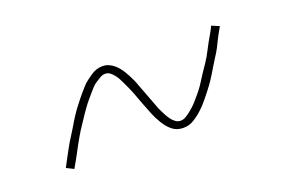

<svg xmlns="http://www.w3.org/2000/svg" viewBox="-43 -513 686 450"><g transform="rotate(-20 300.0 -288.0)"><path d="M83 -185 65 -194Q70 -204 75 -213Q80 -222 84.5 -230.5Q89 -239 94 -247.5Q99 -256 104 -263.5Q109 -271 113 -278Q117 -285 121 -291.5Q125 -298 129 -304Q133 -310 137 -315.5Q141 -321 145 -326Q149 -331 152.5 -335.5Q156 -340 161.5 -346.5Q167 -353 173 -359.5Q179 -366 184.5 -370Q190 -374 197 -379Q204 -384 211.5 -386.5Q219 -389 227 -389Q235 -389 242 -386Q249 -383 254.5 -378.5Q260 -374 264.5 -368.5Q269 -363 273 -356.5Q277 -350 280 -344Q283 -338 286 -331.5Q289 -325 291.5 -317.5Q294 -310 297 -303Q300 -296 302.5 -288.5Q305 -281 308 -274Q311 -267 313.5 -259.5Q316 -252 319 -246Q322 -240 325 -234Q328 -228 332.5 -221.5Q337 -215 343 -210.5Q349 -206 356 -206Q363 -206 369.5 -210Q376 -214 381 -218Q386 -222 391.5 -227Q397 -232 402.5 -238.5Q408 -245 411.5 -249Q415 -253 418.5 -257.5Q422 -262 425.5 -267Q429 -272 432 -277Q435 -282 439 -288Q443 -294 447 -300Q451 -306 455.5 -312.5Q460 -319 464 -326Q468 -333 472 -341Q476 -349 480.5 -357Q485 -365 490 -373.5Q495 -382 499 -391L518 -383Q512 -373 507 -363.5Q502 -354 498 -345.5Q494 -337 489 -328.5Q484 -320 479 -312.5Q474 -305 470 -298Q466 -291 462 -284.5Q458 -278 454 -272Q450 -266 446 -260.5Q442 -255 438 -250Q434 -245 430.5 -240.5Q427 -236 421.5 -229.5Q416 -223 410 -217Q404 -211 398.5 -206.5Q393 -202 385.5 -197Q378 -192 371 -190Q364 -188 356 -188Q348 -188 341 -190.5Q334 -193 328.5 -197.5Q323 -202 318.5 -207.5Q314 -213 310 -219.5Q306 -226 303 -232Q300 -238 297 -245Q294 -252 291.5 -259Q289 -266 286 -273Q283 -280 280.5 -287.5Q278 -295 275 -302.5Q272 -310 269 -317Q266 -324 263 -330Q260 -336 257 -342.5Q254 -349 249.5 -355Q245 -361 239.5 -365.5Q234 -370 227 -370Q220 -370 213.5 -366Q207 -362 201.5 -358.5Q196 -355 191 -349.5Q186 -344 180.5 -337.5Q175 -331 171.5 -327Q168 -323 164.5 -318.5Q161 -314 157.5 -309Q154 -304 150.5 -299Q147 -294 143.5 -288.5Q140 -283 135.5 -276.5Q131 -270 127 -263.5Q123 -257 119 -250Q115 -243 110.5 -235Q106 -227 102 -219Q98 -211 93 -202.5Q88 -194 83 -185Z"/></g></svg>

Font: Iosevka Aile Thin
Style: Italic
Weight: 100
Italic angle: -9°
Designer: Belleve Invis
Foundry: Belleve Invis
Version: Version 31.1.0; ttfautohint (v1.8.4)